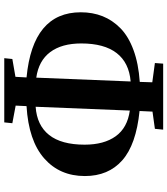

<svg xmlns="http://www.w3.org/2000/svg" viewBox="38 -811 789 905"><g transform="rotate(-90 432.5 -358.5)"><path d="M585 16.1H273.9L277.8 -22.9L358.9 -34.2L361.8 -95.2Q203.1 -111.3 129.2 -176.8Q55.2 -242.2 55.2 -353Q55.2 -471.7 138.7 -544.9Q222.2 -618.2 384.8 -627.9L387.2 -679.2L304.2 -694.8L308.1 -732.9H610.8L606.9 -694.8L522.9 -680.2L520 -627.9Q827.1 -598.6 827.1 -372.1Q827.1 -316.4 808.6 -269.5Q790 -222.7 751.7 -185.1Q713.4 -147.5 649.2 -123.8Q585 -100.1 499 -94.2L497.1 -35.2L587.9 -22.9ZM363.8 -141.1 381.8 -585Q294.4 -579.1 248.8 -521.5Q203.1 -463.9 203.1 -354Q203.1 -262.7 242.9 -207.5Q282.7 -152.3 363.8 -141.1ZM519 -582 501 -137.2Q589.4 -144.5 634.8 -203.1Q680.2 -261.7 680.2 -370.1Q680.2 -461.9 639.4 -516.4Q598.6 -570.8 519 -582Z"/></g></svg>

Font: Literata SemiBold
Style: Italic
Weight: 650
Italic angle: -2.39999°
Designer: Latin by Veronika Burian and Jose Scaglione. Greek by Irene Vlachou. Cyrillic by Vera Evstafieva
Foundry: TypeTogether
Version: Version 3.021